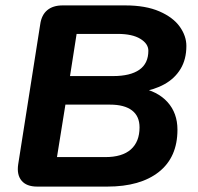

<svg xmlns="http://www.w3.org/2000/svg" viewBox="-20 -690 733 710"><path d="M47.3 -82.4 128.7 -599.8Q133.5 -634.7 154.7 -652.3Q176 -670 211.1 -670H443.5Q518.7 -670 569.5 -647.9Q620.2 -625.8 644.7 -591.4Q669.2 -557 669.2 -520.2Q669.2 -470.8 647.8 -435.3Q626.4 -399.8 588.1 -378.6Q549.8 -357.3 496.6 -349.1V-365.3Q562.8 -353.1 599.5 -312.5Q636.2 -271.8 636.2 -210.4Q636.2 -108.6 567.6 -54.3Q498.9 0 377.1 0H117.5Q78 0 59.8 -21.9Q41.5 -43.7 47.3 -82.4ZM496 -219Q496 -260.4 468.1 -281.7Q440.1 -303.1 386.6 -303.1H221.9L190.7 -109.1H369.5Q432 -109.1 464 -137.5Q496 -166 496 -219ZM528.6 -502.3Q528.6 -528.3 499 -546.4Q469.3 -564.6 415.8 -564.6H263.3L238.9 -408.7H398.2Q461.7 -408.7 495.2 -432Q528.6 -455.4 528.6 -502.3Z"/></svg>

Font: SN Pro Thin
Style: Italic
Weight: 200
Italic angle: -9°
Designer: Tobias Whetton
Foundry: Supernotes
Version: Version 1.003;Glyphs 3.3 (3324)